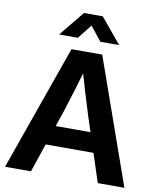

<svg xmlns="http://www.w3.org/2000/svg" viewBox="-100 -1020 902 1097"><g transform="rotate(10 351.5 -471.5)"><path d="M5.4 0 262.7 -727.5H440.9L697.8 0H543.5L422.9 -368.2Q402.3 -433.6 380.9 -504.6Q359.4 -575.7 333 -668.9H371.6Q344.7 -575.7 323 -504.6Q301.3 -433.6 280.3 -368.2L155.8 0ZM163.6 -166V-279.3H540V-166ZM287.1 -797.9H179.2V-798.3L296.9 -943.4H406.2L526.4 -798.3V-797.9H417.5L352.1 -880.4Z"/></g></svg>

Font: Inter Cardless Display
Style: Bold
Weight: 700
Designer: Rasmus Andersson
Foundry: rsms
Version: Version 4.001;git-9221beed3